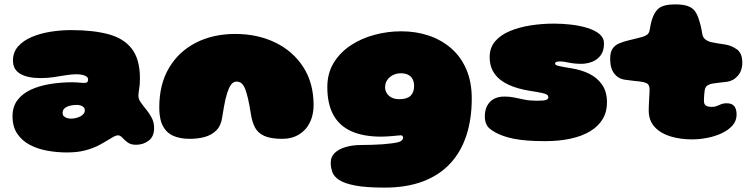

<svg xmlns="http://www.w3.org/2000/svg" viewBox="-20 -621 3434 874"><path d="M284.5 73Q240.5 73 196.5 65.2Q152.5 57.5 116.5 38.8Q80.5 20 58.8 -12Q37 -44 37 -92Q37 -135.5 59.5 -165.2Q82 -195 120.5 -212.8Q159 -230.5 207.8 -238.5Q256.5 -246.5 309 -246.5Q320 -246.5 330.5 -245.8Q341 -245 349.8 -244.2Q358.5 -243.5 363 -243.5Q373 -243.5 377 -247.2Q381 -251 381 -259Q381 -262 380.2 -264.2Q379.5 -266.5 378 -268.8Q376.5 -271 374 -272.5Q367.5 -277.5 355.2 -280.2Q343 -283 328 -283Q307 -283 281 -278.8Q255 -274.5 225.8 -270Q196.5 -265.5 164.5 -265.5Q105.5 -265.5 72.2 -285Q39 -304.5 39 -345.5Q39 -383 62.2 -409.5Q85.5 -436 124.2 -452.5Q163 -469 210 -476.5Q257 -484 304 -484Q404 -484 473.8 -465.2Q543.5 -446.5 580.2 -398.8Q617 -351 617 -263.5Q617 -248 616 -236.5Q615 -225 613.5 -216Q612 -207 611 -199.8Q610 -192.5 610 -185Q610 -170 620.8 -154.8Q631.5 -139.5 645.8 -122.2Q660 -105 670.8 -84.5Q681.5 -64 681.5 -38Q681.5 0.5 657 19.2Q632.5 38 599 38Q575 38 560.8 27.2Q546.5 16.5 537 5.8Q527.5 -5 517 -5Q509 -5 498.2 0.8Q487.5 6.5 474 15Q457.5 25.5 432 39.2Q406.5 53 370.2 63Q334 73 284.5 73ZM303.5 -81Q314 -81 324.8 -83.5Q335.5 -86 345 -90.8Q354.5 -95.5 360.2 -102.5Q366 -109.5 366 -118.5Q366 -128 360.5 -133.2Q355 -138.5 346.5 -141Q338 -143.5 329.5 -143.5Q315.5 -143.5 300.5 -140.2Q285.5 -137 275.2 -129Q265 -121 265 -106.5Q265 -97 271 -91.5Q277 -86 285.8 -83.5Q294.5 -81 303.5 -81Z M844 11Q797 11 765.5 -4.2Q734 -19.5 718 -54.5Q713.5 -64.5 710.8 -76.5Q708 -88.5 706.5 -102.5Q705 -116.5 705 -132Q705 -237.5 749.5 -312.2Q794 -387 872.2 -426.8Q950.5 -466.5 1050.5 -466.5Q1152 -466.5 1232.8 -427.5Q1313.5 -388.5 1360.5 -315.8Q1407.5 -243 1407.5 -142.5Q1407.5 -127.5 1405.5 -113.8Q1403.5 -100 1399.8 -87.5Q1396 -75 1390.5 -63.5Q1373.5 -28.5 1341 -8.8Q1308.5 11 1265.5 11Q1212.5 11 1183.2 -2.2Q1154 -15.5 1141 -40.2Q1128 -65 1122.5 -99Q1119 -121 1115.8 -139.2Q1112.5 -157.5 1109 -172Q1105.5 -186.5 1102.2 -197.8Q1099 -209 1095.5 -217.5Q1087.5 -236 1078.2 -242.8Q1069 -249.5 1056.5 -249.5Q1047 -249.5 1038.5 -242.8Q1030 -236 1022 -218.5Q1018 -209.5 1014 -197.2Q1010 -185 1006.2 -168.8Q1002.5 -152.5 999 -132.2Q995.5 -112 991.5 -87Q986 -48.5 964.5 -27.2Q943 -6 911.8 2.5Q880.5 11 844 11Z M1730.5 233Q1646 233 1596.8 223.5Q1547.5 214 1523.5 198Q1499.5 182 1492.5 161.5Q1485.5 141 1485.5 119.5Q1485.5 92.5 1504.2 74.8Q1523 57 1554.8 48Q1586.5 39 1625.5 39Q1648 39 1673 38.2Q1698 37.5 1721.5 35.8Q1745 34 1764.2 31.5Q1783.5 29 1795.5 25.5Q1800.5 24 1804 21.8Q1807.5 19.5 1810 17Q1812.5 14.5 1813.8 11.8Q1815 9 1815 6Q1815 3.5 1814 1Q1813 -1.5 1811 -3.2Q1809 -5 1805.5 -5Q1799.5 -5 1790.5 -4Q1781.5 -3 1769.8 -2Q1758 -1 1744 0Q1730 1 1714.5 1Q1635 1 1580.5 -23Q1526 -47 1498 -97Q1470 -147 1470 -224.5Q1470 -287.5 1499 -335Q1528 -382.5 1576.5 -414.5Q1625 -446.5 1684.8 -462.5Q1744.5 -478.5 1806.5 -478.5Q1874 -478.5 1932.2 -458.8Q1990.5 -439 2034.5 -400.5Q2078.5 -362 2103 -304.8Q2127.5 -247.5 2127.5 -172.5Q2127.5 -79.5 2103 -4.5Q2078.5 70.5 2029.2 123.5Q1980 176.5 1905.2 204.8Q1830.5 233 1730.5 233ZM1798 -169.5Q1815.5 -169.5 1828.2 -173.5Q1841 -177.5 1849 -185.2Q1857 -193 1861 -204Q1865 -215 1865 -229Q1865 -248.5 1857.8 -261.5Q1850.5 -274.5 1837 -281Q1823.5 -287.5 1804 -287.5Q1789.5 -287.5 1776.8 -282.8Q1764 -278 1754 -269.5Q1744 -261 1738.5 -249.2Q1733 -237.5 1733 -223.5Q1733 -209.5 1740.5 -197Q1748 -184.5 1762.5 -177Q1777 -169.5 1798 -169.5Z M2461.5 21.5Q2416.5 21.5 2381.2 18.8Q2346 16 2318.2 10.5Q2290.5 5 2267.5 -3.5Q2232.5 -16.5 2209.8 -35Q2187 -53.5 2187 -91Q2187 -132 2210 -156.8Q2233 -181.5 2278 -181.5Q2301 -181.5 2322.5 -176.8Q2344 -172 2368.5 -167.2Q2393 -162.5 2424 -162.5Q2441 -162.5 2452.5 -163.5Q2464 -164.5 2470 -168Q2476 -171.5 2476 -178Q2476 -185.5 2470.2 -189.8Q2464.5 -194 2446.5 -198Q2428.5 -202 2392 -207.5Q2335.5 -216.5 2294.5 -235.5Q2253.5 -254.5 2231.2 -285.5Q2209 -316.5 2209 -361.5Q2209 -403.5 2233.5 -432.5Q2258 -461.5 2300 -479.2Q2342 -497 2394.2 -505.2Q2446.5 -513.5 2502 -513.5Q2541 -513.5 2581 -508.8Q2621 -504 2654.8 -493.5Q2688.5 -483 2709 -465.8Q2729.5 -448.5 2729.5 -423Q2729.5 -389 2713.8 -368.5Q2698 -348 2674.2 -339.2Q2650.5 -330.5 2626 -330.5Q2595.5 -330.5 2569.2 -336Q2543 -341.5 2530 -341.5Q2522 -341.5 2516.8 -340.5Q2511.5 -339.5 2509.2 -337.2Q2507 -335 2507 -331Q2507 -324.5 2523 -320.8Q2539 -317 2581.5 -310Q2624.5 -303.5 2661.2 -285.8Q2698 -268 2720.5 -236Q2743 -204 2743 -154.5Q2743 -111 2723 -78.2Q2703 -45.5 2666 -23.2Q2629 -1 2577.2 10.2Q2525.5 21.5 2461.5 21.5Z M3130.5 13.5Q3077.5 13.5 3032.5 0Q2987.5 -13.5 2960.2 -42.8Q2933 -72 2933 -119Q2933 -129 2933.5 -139.5Q2934 -150 2934.5 -160.2Q2935 -170.5 2935.5 -180Q2936 -189.5 2936.5 -198.2Q2937 -207 2937 -214Q2937 -236 2923.2 -242.2Q2909.5 -248.5 2889 -250.5Q2878.5 -251.5 2868.8 -252.5Q2859 -253.5 2848.8 -255Q2838.5 -256.5 2825.5 -258Q2795 -262 2776.2 -286Q2757.5 -310 2757.5 -353Q2757.5 -383.5 2768.5 -399.5Q2779.5 -415.5 2797.8 -423.2Q2816 -431 2836.5 -436Q2855.5 -440.5 2872.5 -444.8Q2889.5 -449 2902.5 -452.5Q2915.5 -456 2925.2 -462.8Q2935 -469.5 2937.5 -485.5Q2939.5 -497 2941.5 -507Q2943.5 -517 2946 -526Q2948.5 -535 2951.5 -542.5Q2964 -575 2985.8 -588Q3007.5 -601 3053 -601Q3088.5 -601 3109.8 -593.8Q3131 -586.5 3143 -570.8Q3155 -555 3162.5 -528.5Q3165.5 -519 3167.5 -511.8Q3169.5 -504.5 3171 -497.5Q3172.5 -490.5 3174 -483Q3175.5 -475.5 3177 -465.5Q3179.5 -450 3191.5 -441Q3203.5 -432 3218.5 -429Q3231 -426.5 3240.2 -424.8Q3249.5 -423 3258.8 -421.8Q3268 -420.5 3280 -418.5Q3308.5 -414.5 3333.8 -396.8Q3359 -379 3359 -336Q3359 -299 3338.2 -275.5Q3317.5 -252 3287.5 -248.5Q3270.5 -246.5 3252.8 -244.5Q3235 -242.5 3222.5 -240.5Q3212.5 -239 3201.5 -232.8Q3190.5 -226.5 3188 -210.5Q3187.5 -205.5 3186.8 -200.5Q3186 -195.5 3185.8 -190.5Q3185.5 -185.5 3185 -180.5Q3184.5 -175.5 3184.5 -170.5Q3184.5 -165.5 3184.5 -160Q3184.5 -149 3191.5 -141.8Q3198.5 -134.5 3222.5 -134.5Q3234 -134.5 3243.8 -138.8Q3253.5 -143 3263.8 -147Q3274 -151 3287 -151Q3312 -151 3322.5 -137.8Q3333 -124.5 3333 -99Q3333 -70.5 3314.2 -49.5Q3295.5 -28.5 3265.5 -14.5Q3235.5 -0.5 3200 6.5Q3164.5 13.5 3130.5 13.5Z"/></svg>

Font: Gluten Thin Black
Style: Regular
Weight: 900
Version: Version 1.300